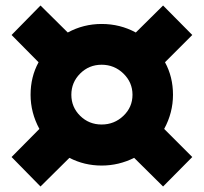

<svg xmlns="http://www.w3.org/2000/svg" viewBox="-20 -666 740 697"><path d="M576 -198 678 -96 572 11 467 -93Q411 -65 349 -65Q286 -65 232 -93L127 11L22 -96L123 -198Q91 -257 91 -322Q91 -387 120 -440L22 -539L127 -646L226 -548Q283 -579 349 -579Q416 -579 473 -548L572 -646L678 -539L579 -440Q608 -387 608 -322Q608 -257 576 -198ZM461 -322Q461 -367 428 -399Q395 -431 349 -431Q303 -431 271 -399Q239 -367 239 -322Q239 -277 271 -245.5Q303 -214 349 -214Q395 -214 428 -245.5Q461 -277 461 -322Z"/></svg>

Font: Montserrat Alternates ExtraBold
Style: Regular
Weight: 800
Designer: Julieta Ulanovsky
Foundry: Julieta Ulanovsky
Version: Version 7.200